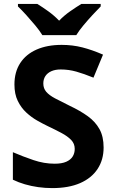

<svg xmlns="http://www.w3.org/2000/svg" viewBox="-20 -954 591 984"><path d="M511 -198Q511 -135 480 -88Q449 -41 390.5 -15.5Q332 10 248 10Q211 10 175.5 5Q140 0 107.5 -9.5Q75 -19 46 -33V-174Q97 -152 151.5 -133.5Q206 -115 260 -115Q297 -115 319.5 -125Q342 -135 352.5 -152Q363 -169 363 -191Q363 -218 344.5 -237Q326 -256 295 -272.5Q264 -289 224 -308Q199 -320 170 -336.5Q141 -353 114.5 -377.5Q88 -402 71 -437Q54 -472 54 -521Q54 -585 83.5 -630.5Q113 -676 167.5 -700Q222 -724 296 -724Q352 -724 402.5 -711Q453 -698 508 -674L459 -556Q410 -576 371 -587Q332 -598 291 -598Q263 -598 243 -589Q223 -580 212.5 -564Q202 -548 202 -526Q202 -501 217 -483.5Q232 -466 262 -450Q292 -434 337 -412Q392 -386 430.5 -358Q469 -330 490 -292Q511 -254 511 -198ZM197 -774Q183 -797 160.5 -824Q138 -851 114.5 -877Q91 -903 72 -921V-934H171Q197 -918 227 -896.5Q257 -875 283 -848Q309 -875 340 -896.5Q371 -918 397 -934H496V-921Q478 -903 454 -877Q430 -851 407.5 -824Q385 -797 371 -774Z"/></svg>

Font: Noto Sans Cham
Style: Regular
Weight: 400
Designer: Monotype Design Team
Foundry: Monotype Imaging Inc.
Version: Version 2.002